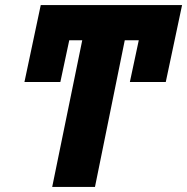

<svg xmlns="http://www.w3.org/2000/svg" viewBox="-20 -734 735 754"><path d="M185 0 303 -576H252L217 -412H76L140 -714H695L631 -412H490L525 -576H470L353 0Z"/></svg>

Font: Noto Sans Disp ExtBd
Style: Italic
Weight: 800
Italic angle: -12°
Designer: Monotype Design Team
Foundry: Monotype Imaging Inc.
Version: Version 2.000;GOOG;noto-source:20170915:90ef993387c0